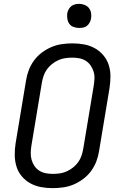

<svg xmlns="http://www.w3.org/2000/svg" viewBox="-20 -968 640 996"><path d="M254 8Q222 8 192.5 2.5Q163 -3 137.5 -17Q112 -31 93 -53.5Q74 -76 65.5 -104Q57 -132 56.5 -162.5Q56 -193 61 -225L115 -550Q119 -577 129 -603.5Q139 -630 156 -653.5Q173 -677 197 -695Q221 -713 247 -724Q273 -735 301 -739Q329 -743 355 -743Q387 -743 416.5 -737.5Q446 -732 471.5 -718Q497 -704 516 -681.5Q535 -659 544 -631Q553 -603 553 -572.5Q553 -542 548 -510L494 -185Q490 -158 480 -131.5Q470 -105 453 -81.5Q436 -58 412 -40Q388 -22 362 -11Q336 0 308 4Q280 8 254 8ZM254 -66Q272 -66 290 -68.5Q308 -71 326 -79Q344 -87 359.5 -99.5Q375 -112 386 -127.5Q397 -143 403 -161Q409 -179 412 -197L466 -522Q469 -541 470 -560Q471 -579 465.5 -596.5Q460 -614 450 -628.5Q440 -643 425 -652.5Q410 -662 392 -665.5Q374 -669 355 -669Q337 -669 319 -666.5Q301 -664 283 -656Q265 -648 249.5 -635.5Q234 -623 223 -607.5Q212 -592 206 -574Q200 -556 197 -538L143 -213Q140 -194 139.5 -175Q139 -156 144 -138.5Q149 -121 159 -106.5Q169 -92 184 -82.5Q199 -73 217 -69.5Q235 -66 254 -66ZM390 -823Q376 -823 362 -828Q348 -833 340 -844Q332 -855 329.5 -870Q327 -885 329 -900Q331 -910 336.5 -920Q342 -930 350.5 -936.5Q359 -943 369.5 -945.5Q380 -948 391 -948Q405 -948 419 -942.5Q433 -937 441.5 -926Q450 -915 452.5 -900Q455 -885 452 -870Q450 -860 444.5 -850Q439 -840 430.5 -833.5Q422 -827 411.5 -825Q401 -823 390 -823Z"/></svg>

Font: Iosevka Extended
Style: Italic
Weight: 400
Width: 7
Italic angle: -9°
Monospace: yes
Designer: Belleve Invis
Foundry: Belleve Invis
Version: Version 32.5.0; ttfautohint (v1.8.4)